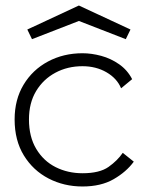

<svg xmlns="http://www.w3.org/2000/svg" viewBox="-20 -670 533 696"><path d="M279 6Q212 6 156 -23Q100 -52 66.5 -106.5Q33 -161 33 -237Q33 -309 65.5 -363Q98 -417 154 -447Q210 -477 279 -477Q312 -477 347 -467.5Q382 -458 412 -437Q442 -416 459 -383L419 -350Q404 -386 366 -408Q328 -430 279 -430Q225 -430 181 -406.5Q137 -383 111 -340Q85 -297 85 -237Q85 -174 111.5 -130Q138 -86 182 -64Q226 -42 279 -42Q341 -42 373.5 -65Q406 -88 425 -116L465 -84Q438 -47 392 -20.5Q346 6 279 6ZM266 -650 453 -563 436 -528 266 -594 96 -528 79 -563Z"/></svg>

Font: Lil Grotesk Light
Style: Regular
Weight: 300
Designer: Bastien Sozeau
Foundry: NBR — Bastien Sozeau
Version: Version 3.003; ttfautohint (v1.8.4.7-5d5b);gftools[0.9.33]